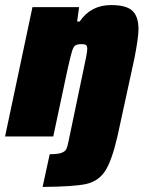

<svg xmlns="http://www.w3.org/2000/svg" viewBox="-30 -538 573 757"><path d="M240 20 299 -262Q314 -329 314 -345Q314 -357 309 -360.5Q304 -364 292 -364Q274 -364 266.5 -358.5Q259 -353 253.5 -334.5Q248 -316 236 -263L180 0H-10L98 -510H282L274 -453H284Q328 -518 408 -518Q468 -518 492 -495.5Q516 -473 516 -423Q516 -390 500 -308L433 0Q410 99 383 138.5Q356 178 307 188Q258 198 138 199L166 70Q197 70 211.5 65Q226 60 231 50.5Q236 41 240 20Z"/></svg>

Font: Saira Semi Condensed Black
Style: Italic
Weight: 900
Width: 4
Italic angle: -12°
Designer: Hector Gatti with collaboration of the Omnibus-Type team
Foundry: Omnibus-Type
Version: Version 1.001; ttfautohint (v1.8)